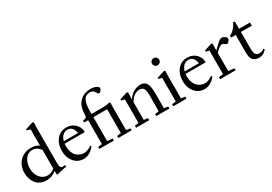

<svg xmlns="http://www.w3.org/2000/svg" viewBox="25 -1590 3497 2470"><g transform="rotate(-30 1773.0 -355.0)"><path d="M397.9 15.6 387.2 7.8 383.8 -43.5Q323.2 11.2 239.7 11.2Q188.5 11.2 148.2 -7.6Q107.9 -26.4 84 -58.3Q60.1 -90.3 47.9 -129.6Q35.6 -168.9 35.6 -212.9Q35.6 -318.4 100.8 -385.7Q166 -453.1 267.1 -453.1Q343.3 -453.1 386.2 -417.5V-660.6L335.4 -672.9V-689.9L447.8 -726.1L466.8 -718.3Q463.4 -681.6 463.4 -646.5V-115.7Q463.4 -73.2 472.9 -55.2Q482.4 -37.1 503.9 -37.1Q514.6 -37.1 538.1 -42L543.5 -15.6Q516.6 -12.7 467.3 -1.7Q418 9.3 397.9 15.6ZM283.2 -36.6Q316.4 -36.6 343.5 -49.6Q370.6 -62.5 386.2 -81.1V-351.6Q365.7 -384.3 335.9 -402.3Q306.2 -420.4 270.5 -420.4Q204.6 -420.4 165 -365Q125.5 -309.6 125.5 -229Q125.5 -145 170.2 -90.8Q214.8 -36.6 283.2 -36.6Z M791 11.2Q704.6 11.2 649.7 -53.5Q594.7 -118.2 594.7 -220.2Q594.7 -321.8 650.1 -387.5Q705.6 -453.1 792 -453.1Q868.2 -453.1 920.2 -404.1Q972.2 -355 972.2 -281.7H672.4Q669.9 -261.2 669.9 -246.1Q669.9 -198.2 683.3 -160.4Q696.8 -122.6 719.5 -99.4Q742.2 -76.2 770.5 -64.2Q798.8 -52.2 831.1 -52.2Q883.8 -52.2 943.8 -94.7L956.1 -82Q882.8 11.2 791 11.2ZM793 -420.4Q749 -420.4 720.2 -391.1Q691.4 -361.8 678.7 -314.9H890.1Q884.3 -364.3 858.4 -392.3Q832.5 -420.4 793 -420.4Z M1026.4 0V-30.3L1085.4 -38.1V-392.6H1026.4V-422.9Q1060.5 -422.9 1073 -435.3Q1085.4 -447.8 1085.4 -480Q1085.4 -595.7 1147 -660.9Q1208.5 -726.1 1309.6 -726.1Q1361.3 -726.1 1394 -708.7Q1426.8 -691.4 1426.8 -672.4Q1426.8 -658.7 1410.9 -639.9Q1395 -621.1 1382.3 -621.1Q1368.2 -621.1 1361.3 -635.7Q1356 -647 1351.1 -654.3Q1346.2 -661.6 1337.2 -671.6Q1328.1 -681.6 1314.7 -687Q1301.3 -692.4 1284.2 -692.4Q1219.2 -692.4 1191.2 -641.4Q1163.1 -590.3 1163.1 -479.5V-439.9H1313.5Q1397.5 -439.9 1428.7 -453.1L1448.2 -445.3Q1444.3 -411.1 1444.3 -371.6V-38.1L1503.9 -30.3V0H1307.6V-30.3L1367.2 -38.1V-392.6H1163.1V-38.6L1241.7 -30.3V0Z M1570.8 0V-30.3L1628.9 -37.6V-387.7L1579.1 -399.9V-417L1691.4 -453.1L1710.4 -445.3Q1707 -407.7 1707 -373V-341.8Q1740.7 -394 1789.6 -423.6Q1838.4 -453.1 1894 -453.1Q1921.9 -453.1 1942.1 -443.6Q1962.4 -434.1 1974.9 -418Q1987.3 -401.9 1994.6 -376Q2002 -350.1 2004.6 -321.5Q2007.3 -293 2007.3 -253.9Q2007.3 -144 2005.9 -38.1L2066.9 -30.3V0H1871.6V-30.3L1928.2 -37.6Q1930.2 -190.9 1930.2 -270Q1930.2 -296.9 1928.7 -315.2Q1927.2 -333.5 1922.6 -351.6Q1918 -369.6 1909.7 -380.1Q1901.4 -390.6 1887.5 -397.2Q1873.5 -403.8 1853.5 -403.8Q1764.2 -403.8 1707 -299.8V-38.1L1766.1 -30.3V0Z M2213.9 -557.6Q2191.4 -557.6 2176 -572.8Q2160.6 -587.9 2160.6 -609.9Q2160.6 -631.8 2176.3 -647.2Q2191.9 -662.6 2213.9 -662.6Q2235.8 -662.6 2251.2 -647.5Q2266.6 -632.3 2266.6 -609.9Q2266.6 -587.9 2251.2 -572.8Q2235.8 -557.6 2213.9 -557.6ZM2124 0V-30.3L2182.6 -38.1V-387.7L2132.8 -399.9V-417L2244.6 -453.1L2263.7 -445.3Q2260.3 -407.7 2260.3 -373V-38.1L2319.3 -30.3V0Z M2586.9 11.2Q2500.5 11.2 2445.6 -53.5Q2390.6 -118.2 2390.6 -220.2Q2390.6 -321.8 2446 -387.5Q2501.5 -453.1 2587.9 -453.1Q2664.1 -453.1 2716.1 -404.1Q2768.1 -355 2768.1 -281.7H2468.3Q2465.8 -261.2 2465.8 -246.1Q2465.8 -198.2 2479.2 -160.4Q2492.7 -122.6 2515.4 -99.4Q2538.1 -76.2 2566.4 -64.2Q2594.7 -52.2 2627 -52.2Q2679.7 -52.2 2739.7 -94.7L2752 -82Q2678.7 11.2 2586.9 11.2ZM2588.9 -420.4Q2544.9 -420.4 2516.1 -391.1Q2487.3 -361.8 2474.6 -314.9H2686Q2680.2 -364.3 2654.3 -392.3Q2628.4 -420.4 2588.9 -420.4Z M2819.8 0V-30.3L2884.8 -38.1V-387.7L2835 -399.9V-417L2947.3 -453.1L2965.8 -445.3Q2962.4 -407.7 2962.4 -373V-344.2Q3032.2 -415.5 3065.4 -439Q3085 -453.1 3102.5 -453.1Q3124 -453.1 3147.5 -436.5Q3170.9 -419.9 3170.9 -401.9Q3170.9 -387.2 3155.3 -367.7Q3139.6 -348.1 3126 -348.1Q3115.7 -348.1 3104.5 -357.9Q3080.6 -377.9 3064 -377.9Q3024.9 -377.9 2962.4 -307.1V-39.1L3049.3 -30.3V0Z M3392.1 11.7Q3359.4 11.7 3335.4 0Q3311.5 -11.7 3299.3 -30.3Q3287.1 -48.8 3282.5 -71.5Q3277.8 -94.2 3277.8 -143.6V-392.6H3209.5V-422.9Q3243.7 -433.6 3279.5 -473.6Q3315.4 -513.7 3330.1 -553.2L3355 -546.9V-439.9H3517.1V-392.6H3355V-177.7Q3355 -127 3358.2 -105.7Q3361.3 -84.5 3368.2 -67.4Q3380.9 -36.1 3426.8 -36.1Q3467.3 -36.1 3496.1 -61.5L3509.3 -48.8Q3465.8 11.7 3392.1 11.7Z"/></g></svg>

Font: Elstob 10pt
Style: Regular
Weight: 400
Designer: Peter S. Baker
Version: Version 1.015